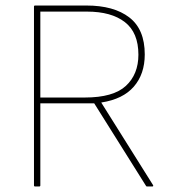

<svg xmlns="http://www.w3.org/2000/svg" viewBox="-20 -675 635 695"><path d="M107 0Q103 0 103 -4V-651Q103 -655 107 -655H293Q392 -655 448 -612Q504 -569 504 -478Q504 -407 464.5 -361.5Q425 -316 347 -304V-303L534 -5Q535 -3 534.5 -1.5Q534 0 531 0H512Q509 0 508 -3L321 -301H126V-4Q126 0 122 0ZM126 -322H287Q390 -322 435.5 -364Q481 -406 481 -477Q481 -557 432 -595Q383 -633 295 -633H126Z"/></svg>

Font: Sofia Sans Thin
Style: Regular
Weight: 250
Designer: Botio Nikoltchev, Ani Petrova
Foundry: lettersoup
Version: Version 4.101